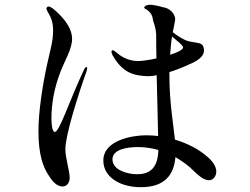

<svg xmlns="http://www.w3.org/2000/svg" viewBox="-20 -766 1040 799"><path d="M846 -111C811 -143 762 -169 708 -185C701 -252 685 -341 685 -452V-466C728 -479 765 -497 785 -506C810 -519 829 -535 829 -556C829 -559 829 -564 827 -569C821 -590 803 -586 766 -594C743 -600 715 -619 699 -632C703 -654 708 -674 709 -684C710 -706 689 -732 658 -736C628 -745 601 -749 591 -744C583 -742 577 -735 582 -731C590 -726 612 -716 616 -687C616 -683 617 -681 618 -677C623 -663 629 -644 630 -622C630 -595 630 -561 631 -523C600 -516 570 -512 554 -512C511 -512 480 -534 467 -546C460 -551 453 -557 449 -557C446 -557 444 -555 444 -550C444 -547 446 -541 448 -537C479 -482 514 -455 576 -450C585 -449 595 -449 604 -449C613 -450 623 -451 632 -453C634 -360 637 -260 638 -200C621 -202 605 -203 588 -203C532 -203 410 -183 410 -98C410 -28 481 13 566 13C666 13 704 -39 710 -112C717 -108 724 -104 731 -99C744 -91 757 -81 769 -71C797 -45 823 -16 849 -16C869 -16 880 -34 880 -52C880 -70 869 -91 846 -111ZM340 -487C337 -487 333 -484 330 -477C268 -346 228 -217 208 -217C196 -217 194 -257 194 -274C194 -334 206 -402 232 -468C249 -513 280 -562 280 -604C280 -660 227 -708 201 -730C194 -735 187 -739 182 -739C177 -739 173 -734 173 -730C173 -728 175 -724 177 -720C195 -689 201 -672 201 -637C201 -594 188 -553 176 -498C156 -406 140 -299 140 -220C140 -123 159 -73 180 -40C194 -18 212 10 241 10C260 10 270 -8 270 -27C270 -53 252 -109 252 -145C252 -203 304 -368 340 -469C342 -476 343 -479 343 -482C343 -485 342 -487 340 -487ZM696 -614C715 -598 742 -577 742 -569C742 -559 719 -548 688 -538C690 -568 693 -598 696 -614ZM549 -41C515 -41 448 -56 448 -103C448 -146 513 -154 554 -154C581 -154 610 -150 639 -142C637 -56 593 -41 549 -41Z"/></svg>

Font: Shippori Mincho OTF Medium
Style: Regular
Weight: 500
Designer: FONTDASU
Foundry: FONTDASU / Google Inc. / but / Adobe
Version: Version 3.300;hotconv 1.0.109;makeotfexe 2.5.65596